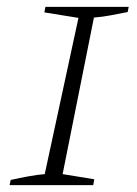

<svg xmlns="http://www.w3.org/2000/svg" viewBox="-20 -538 397 558"><path d="M8 0 11 -15Q38 -21 62.5 -25.5Q87 -30 110 -32L208 -486L109 -502L112 -518H354L351 -503Q320 -497 299 -493Q278 -489 253 -487L162 -32L254 -17L251 0Z"/></svg>

Font: Piazzolla SC ExtraLight
Style: Italic
Weight: 200
Italic angle: -11.3°
Designer: Juan Pablo del Peral
Foundry: Huerta Tipografica
Version: Version 1.330